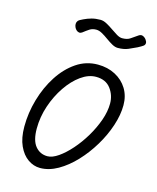

<svg xmlns="http://www.w3.org/2000/svg" viewBox="-113 -818 741 905"><g transform="rotate(15 258.0 -365.0)"><path d="M169 9.5Q137.5 9.5 109.8 -9.8Q82 -29 64.8 -66.8Q47.5 -104.5 47.5 -160Q47.5 -227.5 66.8 -293.8Q86 -360 120.8 -413.8Q155.5 -467.5 203 -499.8Q250.5 -532 307.5 -532Q355.5 -532 393 -512.2Q430.5 -492.5 451.8 -457.8Q473 -423 473 -378Q473 -331 455.5 -277.8Q438 -224.5 407.5 -173.8Q377 -123 338 -81.5Q299 -40 255.5 -15.2Q212 9.5 169 9.5ZM106.5 -166Q106.5 -108.5 129.2 -80.8Q152 -53 188.5 -53Q212 -53 241.2 -73.2Q270.5 -93.5 300.2 -127.2Q330 -161 354.8 -202.5Q379.5 -244 394.8 -287.2Q410 -330.5 410 -369Q410 -410 385.8 -442Q361.5 -474 314 -474Q277.5 -474 240.8 -447.8Q204 -421.5 173.8 -377Q143.5 -332.5 125 -277.8Q106.5 -223 106.5 -166ZM376.5 -632Q363.5 -632 348.2 -640.5Q333 -649 317.2 -660.5Q301.5 -672 286.2 -680.5Q271 -689 257.5 -689Q238.5 -689 225.2 -680.2Q212 -671.5 196 -659Q189 -654 182 -655Q175 -656 169 -661.2Q163 -666.5 159.5 -674.2Q156 -682 156 -690Q156 -698.5 161.2 -705.2Q166.5 -712 185 -720Q202.5 -728.5 221.8 -733.8Q241 -739 264.5 -739Q279 -739 295.2 -730.2Q311.5 -721.5 327.5 -710.2Q343.5 -699 358.2 -690.2Q373 -681.5 385 -681.5Q410 -681.5 424 -691.8Q438 -702 457 -714.5Q467.5 -721.5 477.2 -717.2Q487 -713 493.2 -704.2Q499.5 -695.5 499.5 -688.5Q499.5 -679.5 492 -674Q484.5 -668.5 466.5 -659Q448 -650 427 -641Q406 -632 376.5 -632Z"/></g></svg>

Font: Edu QLD Hand
Style: Regular
Weight: 400
Designer: Tina and Corey Anderson, Eben Sorkin
Foundry: Sorkin Type Co.
Version: Version 2.000